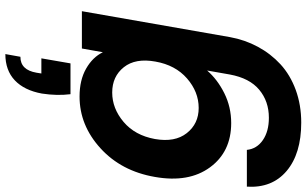

<svg xmlns="http://www.w3.org/2000/svg" viewBox="-242 -647 1156 724"><g transform="rotate(-90 336.0 -285.0)"><path d="M459 -597.2H342.8Q336.4 -647.9 345.2 -705.1Q357.4 -771.5 395 -807.1Q432.6 -842.8 494.1 -842.8L483.9 -786.1Q434.1 -786.1 423.8 -725.1L420.9 -707H478ZM30.8 -278.8Q52.7 -405.8 139.2 -484.4Q225.6 -563 334 -563Q396 -563 439.2 -538.3Q482.4 -513.7 501 -475.1L515.1 -554.2H655.8L558.1 3.9Q547.9 60.5 521.7 109.1Q495.6 157.7 455.6 194.6Q415.5 231.4 358.9 252.2Q302.2 272.9 235.8 272.9Q118.7 272.9 53.5 218Q-11.7 163.1 -5.9 67.9H132.8Q136.7 105.5 169.7 128.2Q202.6 150.9 253.9 150.9Q315.9 150.9 359.6 114.5Q403.3 78.1 417 3.9L432.1 -82Q398.4 -43 346.4 -17.1Q294.4 8.8 233.9 8.8Q125.5 8.8 66.9 -71.3Q8.3 -151.4 30.8 -278.8ZM465.8 -276.9Q479.5 -352.1 444.6 -396Q409.7 -439.9 349.1 -439.9Q289.1 -439.9 238.3 -397Q187.5 -354 173.8 -278.8Q160.6 -203.6 196 -158.7Q231.4 -113.8 291 -113.8Q351.6 -113.8 402.1 -157.7Q452.6 -201.7 465.8 -276.9Z"/></g></svg>

Font: SVN-Poppins SemiBold
Style: Italic
Weight: 600
Italic angle: -10°
Designer: Ninad Kale (Devanagari), Jonny Pinhorn (Latin)
Foundry: Indian Type Foundry
Version: Version 3.002 2017